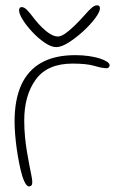

<svg xmlns="http://www.w3.org/2000/svg" viewBox="-20 -678 445 705"><path d="M86.5 6.5Q82 6.5 77.8 1.8Q73.5 -3 69.5 -11.5Q65.5 -20 62 -31Q56 -50.5 50.8 -76.8Q45.5 -103 41.5 -131.2Q37.5 -159.5 35.5 -185.8Q33.5 -212 33.5 -231.5Q33.5 -311.5 58 -365.8Q82.5 -420 132 -447.8Q181.5 -475.5 256.5 -475.5Q283 -475.5 305.8 -472.2Q328.5 -469 345.8 -463.5Q363 -458 372.8 -451.5Q382.5 -445 382.5 -438Q382.5 -435.5 381 -433Q379.5 -430.5 377 -429Q374.5 -427.5 371.5 -427.5Q355.5 -427.5 327 -436Q298.5 -444.5 246.5 -444.5Q154 -444.5 111.5 -386.2Q69 -328 69 -235.5Q69 -203.5 72 -173.8Q75 -144 79.5 -117.5Q84 -91 88.2 -69.5Q92.5 -48 95.5 -32.8Q98.5 -17.5 98.5 -10.5Q98.5 1 94.5 3.8Q90.5 6.5 86.5 6.5ZM186.5 -505Q168 -505 144.8 -520.8Q121.5 -536.5 99.8 -559.5Q78 -582.5 64 -604.8Q50 -627 50 -640Q50 -645.5 52.5 -648.8Q55 -652 59 -652Q69 -652 79.2 -641.5Q89.5 -631 108 -606.5Q121 -590 135.8 -575.8Q150.5 -561.5 165.2 -552.8Q180 -544 192.5 -544Q204 -544 219.8 -555Q235.5 -566 253.2 -583.2Q271 -600.5 287.5 -619Q308 -642.5 318 -650.5Q328 -658.5 336.5 -658.5Q347 -658.5 347 -647.5Q347 -634.5 329.5 -611Q312 -587.5 285.5 -563.2Q259 -539 232.2 -522Q205.5 -505 186.5 -505Z"/></svg>

Font: Gluten Thin
Style: Regular
Weight: 100
Designer: Tyler Finck
Foundry: Etcetera Type Company
Version: Version 1.300